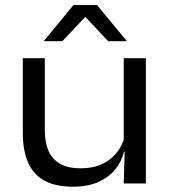

<svg xmlns="http://www.w3.org/2000/svg" viewBox="-20 -708 658 741"><path d="M153 -483.5V-204.5Q153 -161 166.2 -128.2Q179.5 -95.5 210 -77Q240.5 -58.5 292 -58.5Q340 -58.5 375 -75.2Q410 -92 432 -120.8Q454 -149.5 462 -185L476 -122H458.5Q450 -86 425.8 -55.5Q401.5 -25 360.8 -6.2Q320 12.5 261 12.5Q192 12.5 149.2 -12.2Q106.5 -37 87.2 -83.5Q68 -130 68 -195.5V-483.5ZM543 -483.5V0H457.5L461.5 -130.5L457.5 -138V-483.5ZM263.5 -688.5H354.5L468.5 -550.5V-549H397.5L311 -641H307.5L220.5 -549H150V-550.5Z"/></svg>

Font: Anek Gujarati SemiExpanded
Style: Regular
Weight: 400
Width: 6
Designer: Mrunmayee Ghaisas (Gujarati), Yesha Goshar (Latin)
Foundry: Ek Type
Version: Version 1.003